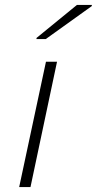

<svg xmlns="http://www.w3.org/2000/svg" viewBox="-20 -761 394 781"><path d="M58 0 167 -510H212L104 0ZM128 -602 129 -607 293 -741H354L353 -736L166 -602Z"/></svg>

Font: Saira Expanded ExtraLight
Style: Italic
Weight: 250
Width: 7
Italic angle: -12°
Designer: Hector Gatti with collaboration of the Omnibus-Type team
Foundry: Omnibus-Type
Version: Version 1.101